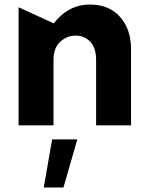

<svg xmlns="http://www.w3.org/2000/svg" viewBox="-20 -553 657 847"><path d="M377 -533Q282 -533 217 -450L62 -521V0H216V-289Q216 -341 245.5 -368.5Q275 -396 314 -396Q352 -396 378 -369Q404 -342 404 -289V0H558V-337Q558 -424 509.5 -478.5Q461 -533 377 -533ZM321 62H210L173 274H260Z"/></svg>

Font: Geom
Style: Bold
Weight: 700
Version: Version 1.102